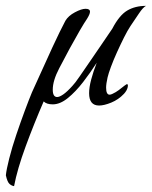

<svg xmlns="http://www.w3.org/2000/svg" viewBox="-123 -357 518 655"><path d="M-75 278Q-83 277 -90.5 270.5Q-98 264 -103 241Q-101 221 -91.5 183.5Q-82 146 -67.5 103Q-53 60 -38.5 21Q-24 -18 -14 -42Q30 -140 56 -196Q82 -252 100 -286Q110 -303 132.5 -315Q155 -327 169 -327Q184 -327 184 -317Q184 -309 174 -293Q165 -280 149 -252.5Q133 -225 114.5 -191Q96 -157 79 -124Q57 -82 57 -51Q57 -26 72 -26Q80 -26 93 -35Q106 -44 124 -64Q132 -72 148.5 -96Q165 -120 186 -150.5Q207 -181 227 -210.5Q247 -240 260 -259Q284 -305 311 -321Q338 -337 375 -337Q365 -332 351 -311Q337 -290 322 -268Q312 -253 300 -229Q288 -205 276 -178.5Q264 -152 255.5 -129Q247 -106 244 -93Q239 -71 239 -58Q239 -34 251 -34Q255 -34 261 -37Q272 -42 282 -49.5Q292 -57 302 -65Q309 -70 310 -70Q315 -70 312.5 -59Q310 -48 300 -37Q281 -17 256.5 -7Q232 3 215 3Q181 3 181 -39Q181 -59 188 -85.5Q195 -112 207 -143Q186 -110 160.5 -77Q135 -44 108.5 -22.5Q82 -1 57 -1Q36 -1 26 -11Q-7 65 -35.5 142.5Q-64 220 -75 278Z"/></svg>

Font: Birthstone
Style: Regular
Weight: 400
Designer: Robert E. Leuschke
Foundry: Robert E. Leuschke
Version: Version 1.013; ttfautohint (v1.8.3)